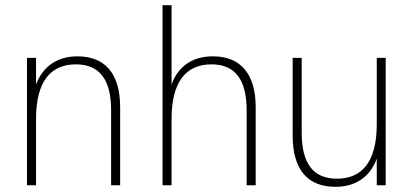

<svg xmlns="http://www.w3.org/2000/svg" viewBox="-20 -717 1598 743"><path d="M84.5 0H119.5V-257.5C119.5 -403.5 177.5 -468 273.5 -468C363 -468 410 -412 410 -289.5V0H445V-301C445 -437.5 382.5 -499 279.5 -499C205 -499 147 -463 119.5 -390V-493H84.5Z M609 0H644V-257.5C644 -397.5 698 -468 798 -468C889.5 -468 934.5 -409.5 934.5 -289.5V0H969.5V-301C969.5 -431.5 911 -499 804 -499C726.5 -499 670.5 -462.5 644 -390.5V-697H609Z M1278 6C1352.5 6 1410.5 -29 1438 -103V0H1472.5V-493H1438V-236C1438 -90 1380 -25.5 1284 -25.5C1194.5 -25.5 1147.5 -81.5 1147.5 -203.5V-493H1112.5V-192.5C1112.5 -55.5 1175 6 1278 6Z"/></svg>

Font: HK Grotesk ExtraLight
Style: Regular
Weight: 200
Designer: Alfredo Marco Pradil
Foundry: Hanken Design Co.
Version: Version 3.001;FEAKit 1.0